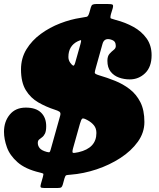

<svg xmlns="http://www.w3.org/2000/svg" viewBox="-20 -855 793 960"><path d="M517 -551Q517 -574 527.5 -585.8Q538 -597.5 548.5 -605.5Q559 -613.5 559 -625Q559 -637 554 -645Q549 -653 533.5 -657.5Q501 -666.5 492.5 -635.5L459.5 -517.5Q453.5 -497 453.8 -491Q454 -485 475.5 -478.5Q515 -467 555 -451Q595 -435 628.2 -409.5Q661.5 -384 681.8 -344.2Q702 -304.5 702 -245Q702 -192 669.2 -146.2Q636.5 -100.5 582.2 -65.2Q528 -30 462.8 -8.2Q397.5 13.5 332.5 18.5Q316.5 19.5 311.5 21.2Q306.5 23 302.5 36.5L294 67.5Q291 78 286.5 81.5Q282 85 267.5 85H201.5Q186 85 183.5 81Q181 77 184.5 64.5L194.5 29.5Q198.5 15 195.8 13Q193 11 178.5 7.5Q106.5 -9.5 67.8 -43.8Q29 -78 14.5 -118.8Q0 -159.5 0 -196Q0 -247 28.8 -282Q57.5 -317 109 -317Q159.5 -317 185.2 -292Q211 -267 211 -224Q211 -199.5 204.8 -187Q198.5 -174.5 190 -168.5Q181.5 -162.5 175.2 -157Q169 -151.5 169 -140Q169 -126 178.5 -114.2Q188 -102.5 213.5 -95.5Q225 -92.5 227.8 -94.5Q230.5 -96.5 233.5 -107.5L281 -277Q285 -291.5 276.8 -296.8Q268.5 -302 255.5 -306Q210.5 -320.5 171.8 -342.8Q133 -365 109 -404.2Q85 -443.5 85 -508Q85 -564 112.2 -608.5Q139.5 -653 184 -685.5Q228.5 -718 281 -738.2Q333.5 -758.5 384.5 -766Q406.5 -769.5 414 -771.2Q421.5 -773 427 -792.5L434 -817.5Q437 -828.5 443 -831.8Q449 -835 462.5 -835H517.5Q537.5 -835 542.8 -831.8Q548 -828.5 543 -811.5L535 -785.5Q529.5 -765 534.5 -762.8Q539.5 -760.5 559.5 -755Q606.5 -743 647.2 -720.5Q688 -698 713 -663Q738 -628 738 -579Q738 -520.5 705.8 -489.2Q673.5 -458 629 -458Q600.5 -458 574.8 -467.2Q549 -476.5 533 -497Q517 -517.5 517 -551ZM322 -570Q322 -554.5 331 -541.5Q339.5 -530 345.2 -527Q351 -524 356 -541.5L382 -633.5Q386.5 -649.5 385.5 -653Q384.5 -656.5 368.5 -648.5Q322 -625.5 322 -570ZM462 -190Q462 -213 449.8 -228.2Q437.5 -243.5 417 -254.5Q397 -265.5 391.5 -262Q386 -258.5 379.5 -235.5L345.5 -114.5Q339.5 -93 344.8 -91Q350 -89 372.5 -94Q462 -114.5 462 -190Z"/></svg>

Font: Besley* Narrow Fatface
Style: Italic
Weight: 900
Width: 4
Italic angle: -13°
Designer: Owen Earl
Foundry: indestructible type*
Version: Version 3.000; ttfautohint (v1.8.3)